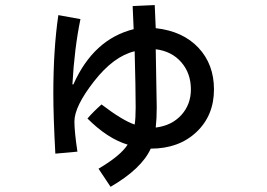

<svg xmlns="http://www.w3.org/2000/svg" viewBox="-20 -633 1040 747"><path d="M410.2 93.8 363.3 23.4Q449.2 -27.3 476.6 -70.3Q398.4 -93.8 320.3 -171.9Q343.8 -199.2 375 -226.6Q457 -164.1 503.9 -148.4Q507.8 -171.9 507.8 -214.8Q507.8 -289.1 503.9 -433.6Q421.9 -414.1 345.7 -316.4Q269.5 -218.8 269.5 -160.2Q269.5 -121.1 281.2 -43L195.3 -35.2Q187.5 -179.7 187.5 -269.5Q187.5 -441.4 207 -574.2L293 -558.6Q269.5 -445.3 261.7 -304.7H265.6Q343.8 -480.5 500 -519.5L496.1 -609.4L582 -613.3L585.9 -523.4Q691.4 -511.7 752 -447.3Q812.5 -382.8 812.5 -285.2Q812.5 -183.6 744.1 -119.1Q675.8 -54.7 566.4 -54.7Q531.2 23.4 410.2 93.8ZM585.9 -441.4 589.8 -214.8Q589.8 -171.9 585.9 -136.7Q648.4 -144.5 685.5 -185.5Q722.7 -226.6 722.7 -285.2Q722.7 -347.7 685.5 -390.6Q648.4 -433.6 585.9 -441.4Z"/></svg>

Font: Droid Sans Fallback
Style: Regular
Weight: 400
Designer: Steve Matteson
Foundry: Ascender Corporation
Version: 3.00 (Khmer version)